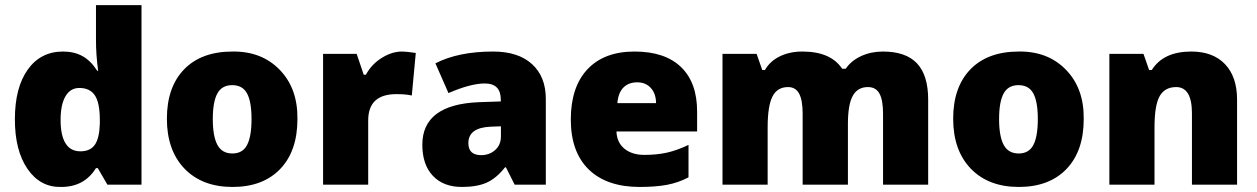

<svg xmlns="http://www.w3.org/2000/svg" viewBox="-20 -728 4957 757"><path d="M228.5 -524.8Q272 -524.8 304.6 -507.1Q337.2 -489.4 363.5 -448.9H367Q358.4 -511.6 358.4 -570.3V-707.8H537.9V0H403.4L365.5 -65.2H358.4Q312.4 9.1 221.4 9.1Q139 11.1 88.7 -61.7Q38.4 -134.5 38.7 -258.8Q38.9 -383.2 89.7 -454Q140.5 -524.8 228.5 -524.8ZM373.6 -241.2V-255.3Q373.6 -322.5 354.1 -351.9Q334.7 -381.2 292.7 -381.2Q257.3 -381.2 238.1 -348.3Q218.9 -315.5 218.9 -254.8Q218.9 -194.1 238.4 -162.8Q257.8 -131.4 297 -131.4Q336.2 -131.4 354.1 -157.5Q372.1 -183.5 373.6 -241.2Z M971.7 -258.6Q971.7 -327.1 954 -359.7Q936.3 -392.3 895.6 -392.3Q854.9 -392.3 837 -359.5Q819 -326.6 819 -258.6Q819 -190.6 837.2 -156.7Q855.4 -122.9 896.1 -122.9Q936.8 -122.9 954.2 -156.5Q971.7 -190.1 971.7 -258.6ZM1152.7 -258.8Q1152.7 -132.5 1084.7 -61.7Q1016.7 9.1 896.9 9.1Q777 9.1 707.3 -63.2Q638 -135.5 638 -259.9Q638 -384.2 705.8 -454.5Q774 -524.8 896.9 -524.8Q1011.6 -526.3 1082.9 -452.7Q1154.2 -379.2 1152.7 -258.8Z M1565.2 -524.8Q1582.4 -524.8 1619.3 -519.2L1603.6 -351.4Q1580.4 -356.9 1543 -356.9Q1431.7 -356.9 1431.7 -253.3V0H1253.8V-515.7H1386.2L1414.1 -433.3H1422.6Q1444.9 -474.7 1485.1 -499.7Q1525.3 -524.8 1565.2 -524.8Z M2132 0H2009.1L1974.7 -68.3H1971.2Q1936.3 -24.3 1898.1 -7.6Q1860 9.1 1801.3 9.1Q1728 9.1 1686.6 -34.9Q1645.1 -78.9 1645.1 -157.2Q1645.1 -316 1868 -325.1L1954.5 -328.1V-335.2Q1954.5 -398.9 1891.3 -398.9Q1835.7 -398.9 1748.2 -361L1696.7 -478.3Q1787.2 -524.8 1924.2 -524.8Q2023.3 -524.8 2077.6 -475.2Q2132 -425.7 2132 -338.2ZM1826.6 -163.8Q1826.6 -116.3 1877.1 -116.3Q1909.5 -116.3 1932.3 -136.5Q1955 -156.7 1955 -190.1V-230L1914.1 -228.5Q1826.6 -224.5 1826.6 -163.8Z M2414.1 -321.5H2566.7Q2566.2 -358.9 2546 -381.2Q2525.8 -403.4 2492.2 -403.4Q2458.5 -403.4 2438.1 -383Q2417.6 -362.5 2414.1 -321.5ZM2502 9.1Q2373.1 9.1 2301.8 -59.2Q2230.5 -128.4 2230.5 -256.8Q2230.5 -385.2 2296.3 -455Q2362 -524.8 2481.8 -524.8Q2601.6 -524.8 2665.1 -463.6Q2728.5 -402.4 2728.5 -288.7V-209.8H2410.5Q2412 -166.3 2441.9 -141.8Q2471.7 -117.3 2520.5 -117.3Q2569.3 -117.3 2609.2 -126.1Q2649.1 -135 2694.6 -156.7V-28.8Q2654.2 -7.6 2609.5 0.8Q2564.7 9.1 2502 9.1Z M3639.5 0H3461.6V-280.1Q3461.6 -333.7 3447.4 -359.2Q3433.3 -384.7 3401.9 -384.7Q3361 -384.7 3342 -349.8Q3323.1 -315 3323.1 -240.1V0H3144.6V-280.1Q3144.6 -333.2 3130.7 -358.9Q3116.8 -384.7 3087 -384.7Q3044.5 -384.7 3025.5 -347.3Q3006.6 -309.9 3006.6 -225.5V0H2828.6V-515.7H2963.1L2985.3 -452H2996Q3015.7 -486.9 3054.6 -505.8Q3093.5 -524.8 3143.6 -524.8Q3255.3 -524.8 3300.3 -457H3314.5Q3336.2 -488.9 3375.1 -506.8Q3414.1 -524.8 3461.1 -524.8Q3551.6 -524.8 3595.6 -478Q3639.5 -431.2 3639.5 -335.2Z M4071.8 -258.6Q4071.8 -327.1 4054.1 -359.7Q4036.4 -392.3 3995.7 -392.3Q3955 -392.3 3937.1 -359.5Q3919.1 -326.6 3919.1 -258.6Q3919.1 -190.6 3937.3 -156.7Q3955.5 -122.9 3996.2 -122.9Q4036.9 -122.9 4054.3 -156.5Q4071.8 -190.1 4071.8 -258.6ZM4252.8 -258.8Q4252.8 -132.5 4184.8 -61.7Q4116.8 9.1 3997 9.1Q3877.1 9.1 3807.4 -63.2Q3738.1 -135.5 3738.1 -259.9Q3738.1 -384.2 3805.9 -454.5Q3874.1 -524.8 3997 -524.8Q4111.7 -526.3 4183 -452.7Q4254.3 -379.2 4252.8 -258.8Z M4857.4 0H4679.5V-281.1Q4679.5 -384.7 4617.3 -384.7Q4572.8 -384.7 4552.3 -349.1Q4531.9 -313.4 4531.9 -225.5V0H4353.9V-515.7H4488.4L4510.6 -452H4521.2Q4566.7 -524.8 4676.9 -524.8Q4762.4 -524.8 4809.9 -475Q4857.4 -425.2 4857.4 -335.2Z"/></svg>

Font: Khula ExtraBold
Style: Regular
Weight: 800
Designer: Erin McLaughlin, Steve Matteson
Version: Version 1.002;PS 1.0;hotconv 1.0.72;makeotf.lib2.5.5900; ttf